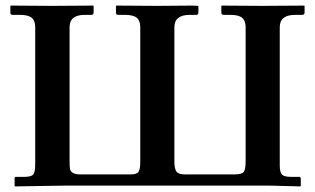

<svg xmlns="http://www.w3.org/2000/svg" viewBox="-20 -666 1127 687"><path d="M981 -568.8V-75.2Q981 -49.3 989 -41.3Q997.1 -33.2 1021 -33.2H1050.8Q1055.7 -33.2 1056.2 -27.8V-1L1054.2 1L939 -2H221.2L34.2 1L32.2 -1V-27.8Q32.2 -32.7 37.1 -33.2H66.9Q91.8 -33.2 98.9 -41.5Q106 -49.8 106 -80.1V-568.8Q106 -591.8 93.5 -602.3Q81.1 -612.8 51.8 -612.8H24.9Q17.1 -612.8 17.1 -621.1V-645L19 -646Q127 -645 167 -645L313 -646L314.9 -645V-621.1Q314.9 -613.3 307.1 -612.8H283.2Q229 -612.8 229 -568.8V-87.9Q229 -68.8 230.5 -61Q231.9 -53.2 240.5 -47.6Q249 -42 268.1 -42H448.2Q470.2 -42 476.1 -52Q481.9 -62 481.9 -87.9V-568.8Q481.9 -591.8 469.5 -602.3Q457 -612.8 426.8 -612.8H402.8Q395 -612.8 395 -621.1V-645L397 -646Q502.9 -645 542 -645L668 -646L689.9 -645V-621.1Q689.9 -613.3 683.1 -612.8H659.2Q604 -612.8 604 -568.8V-87.9Q604 -63 611.1 -52.5Q618.2 -42 641.1 -42H819.8Q844.7 -42 851.8 -50.5Q858.9 -59.1 858.9 -87.9V-568.8Q858.9 -591.8 846.4 -602.3Q834 -612.8 805.2 -612.8H780.8Q772 -612.8 772 -621.1V-645L773.9 -646Q879.9 -645 918.9 -645L1067.9 -646L1069.8 -645V-621.1Q1069.8 -613.3 1062 -612.8H1036.1Q981 -612.8 981 -568.8Z"/></svg>

Font: Linux Libertine
Style: Semibold
Weight: 600
Designer: Philipp H. Poll
Foundry: Philipp H. Poll
Version: Version 5.1.2 ; ttfautohint (v0.9)